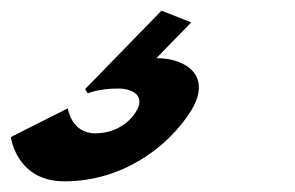

<svg xmlns="http://www.w3.org/2000/svg" viewBox="-87 -46 553 360"><path d="M271.6 -4 215.8 -26 72.6 121 77.4 129C77.4 129 98.3 120 134.3 120C162.3 120 187.2 134 167.1 165C154.8 184 128.9 204 91.9 204C45.9 204 40.3 157 40.3 157L-66.7 211C-66.7 211 -56.4 294 33.6 294C144.6 294 228.3 228 269.1 165C313.8 96 261.2 63 206.2 63Z"/></svg>

Font: Hussar
Style: BdWodka
Weight: 700
Foundry: Cannot Into Space Fonts
Version: Version 2.00